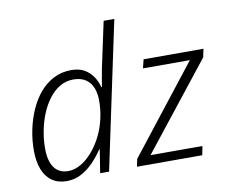

<svg xmlns="http://www.w3.org/2000/svg" viewBox="-83 -863 1151 976"><g transform="rotate(-10 493.0 -375.0)"><path d="M185 10Q141 10 110 -11.5Q79 -33 63 -74Q47 -115 47 -172Q47 -226 58 -279Q69 -332 90 -379.5Q111 -427 142 -463.5Q173 -500 214 -521Q255 -542 305 -542Q346 -542 373.5 -525.5Q401 -509 417.5 -483.5Q434 -458 441 -430H444Q448 -453 451.5 -475Q455 -497 459.5 -519.5Q464 -542 469 -564L511 -760H566L405 0H359L378 -120H375Q354 -88 325.5 -58Q297 -28 262 -9Q227 10 185 10ZM202 -39Q228 -39 254 -51Q280 -63 304 -85Q328 -107 349 -137Q370 -167 385.5 -203Q401 -239 409.5 -280Q418 -321 418 -364Q418 -426 389.5 -459.5Q361 -493 307 -493Q269 -493 237.5 -474.5Q206 -456 181.5 -424Q157 -392 140 -351Q123 -310 114 -264Q105 -218 105 -172Q105 -108 129.5 -73.5Q154 -39 202 -39ZM549 0 557 -39 908 -487H666L677 -532H986L977 -489L627 -46H895L886 0Z"/></g></svg>

Font: Noto Sans Display Light
Style: Italic
Weight: 300
Italic angle: -12°
Designer: Monotype Design Team
Foundry: Monotype Imaging Inc.
Version: Version 2.003